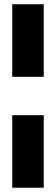

<svg xmlns="http://www.w3.org/2000/svg" viewBox="-20 -755 261 895"><path d="M183.8 -397V-735.2H37.2V-397ZM183.8 120.1V-218.1H37.2V120.1Z"/></svg>

Font: Arad-VF Thin Dots1
Style: Regular
Weight: 100
Designer: Mohammad Darvishi
Version: Version 1.000;August 30, 2024;FontCreator 15.0.0.2992 64-bit